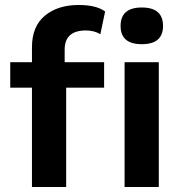

<svg xmlns="http://www.w3.org/2000/svg" viewBox="-20 -749 729 769"><path d="M324 -627Q239 -627 239 -550V-500H397V-398H245V0H108V-398H21V-500H108V-560Q108 -643 159.5 -686Q211 -729 295 -729Q366 -729 401 -703L382 -612Q357 -627 324 -627ZM463 -645Q463 -719 548 -719Q633 -719 633 -645Q633 -572 548 -572Q463 -572 463 -645ZM479 0V-500H616V0Z"/></svg>

Font: Elaine Sans SemiBold
Style: Regular
Weight: 600
Designer: Wei Huang
Foundry: Wei Huang
Version: Version 2.001;December 24, 2019;FontCreator 12.0.0.2547 64-b